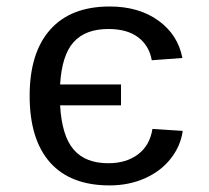

<svg xmlns="http://www.w3.org/2000/svg" viewBox="-20 -558 640 588"><path d="M70.8 -264.6Q70.8 -396.5 133.8 -467.3Q196.8 -538.1 315.9 -538.1Q405.3 -538.1 465.1 -494.9Q524.9 -451.7 538.6 -380.4L444.8 -373.5Q437 -418 403.3 -443.6Q369.6 -469.2 312 -469.2Q241.7 -469.2 205.6 -429.2Q169.4 -389.2 164.1 -299.3H350.6V-235.4H164.1Q169.4 -141.6 205.6 -99.9Q241.7 -58.1 311.5 -58.1Q366.7 -58.1 402.8 -85.4Q439 -112.8 446.8 -163.1L539.6 -157.2Q533.2 -110.8 502.9 -72.3Q472.7 -33.7 423.8 -12Q375 9.8 315.4 9.8Q195.8 9.8 133.3 -60.5Q70.8 -130.9 70.8 -264.6Z"/></svg>

Font: Cousine
Style: Regular
Weight: 400
Monospace: yes
Designer: Steve Matteson
Foundry: Ascender Corporation
Version: Version 1.20